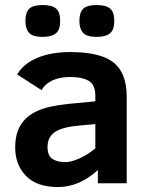

<svg xmlns="http://www.w3.org/2000/svg" viewBox="-20 -736 596 771"><path d="M373 0V-53.2Q298.3 15.1 212.9 15.1Q127.9 15.1 84.5 -29.5Q41 -74.2 41 -144Q41 -198.7 63.2 -234.4Q85.4 -270 129.2 -290.3Q172.9 -310.5 254.9 -318.8L362.8 -329.1V-352.1Q362.8 -395 336.9 -410.9Q311 -426.8 261.2 -426.8Q220.2 -426.8 190.7 -413.1Q161.1 -399.4 147 -374L48.8 -437Q74.7 -480.5 129.9 -503.7Q185.1 -526.9 263.2 -526.9Q382.8 -526.9 435.8 -485.1Q488.8 -443.4 488.8 -348.1V0ZM362.8 -237.8 298.8 -231.9Q231 -226.1 200.9 -206.1Q170.9 -186 170.9 -146Q170.9 -110.8 190.4 -97.9Q210 -85 242.2 -85Q265.1 -85 298.1 -99.4Q331.1 -113.8 362.8 -140.1ZM439 -651.9Q439 -616.2 421.4 -602.1Q403.8 -587.9 367.7 -587.9Q327.6 -587.9 313.2 -604.5Q298.8 -621.1 298.8 -651.9Q298.8 -686 314.2 -700.9Q329.6 -715.8 367.7 -715.8Q405.8 -715.8 422.4 -701.4Q439 -687 439 -651.9ZM221.7 -651.9Q221.7 -616.2 204.3 -602.1Q187 -587.9 150.9 -587.9Q110.8 -587.9 96.4 -604.5Q82 -621.1 82 -651.9Q82 -686 97.4 -700.9Q112.8 -715.8 150.9 -715.8Q189 -715.8 205.3 -701.4Q221.7 -687 221.7 -651.9Z"/></svg>

Font: Clear Sans
Style: Bold
Weight: 700
Foundry: Intel Corporation
Version: Version 1.00